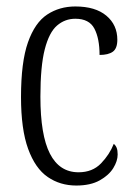

<svg xmlns="http://www.w3.org/2000/svg" viewBox="-20 -564 414 594"><path d="M216 10Q166 10 127.5 -16.5Q89 -43 67 -103.5Q45 -164 45 -264Q45 -372 66.5 -433Q88 -494 126 -519Q164 -544 213 -544Q275 -544 309 -515.5Q343 -487 343 -441Q343 -414 329 -404Q315 -394 288 -394Q288 -445 272 -475.5Q256 -506 213 -506Q181 -506 156.5 -485Q132 -464 118.5 -411.5Q105 -359 105 -265Q105 -146 134.5 -88.5Q164 -31 223 -31Q266 -31 292.5 -58.5Q319 -86 332 -119Q338 -114 341 -106.5Q344 -99 344 -86Q344 -66 330.5 -44Q317 -22 288.5 -6Q260 10 216 10Z"/></svg>

Font: Noto Serif Tamil ExtraCondensed Light
Style: Regular
Weight: 300
Width: 2
Designer: Indian Type Foundry, Tom Grace, and the Monotype Design Team
Foundry: Monotype Imaging Inc.
Version: Version 2.004; ttfautohint (v1.8.4.7-5d5b)